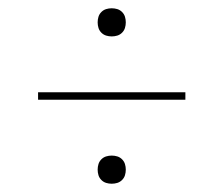

<svg xmlns="http://www.w3.org/2000/svg" viewBox="-20 -572 540 464"><path d="M250 -484Q243 -484 236.5 -486Q230 -488 225 -493Q220 -498 218 -504.5Q216 -511 216 -518Q216 -525 218 -531.5Q220 -538 225 -543Q230 -548 236.5 -550Q243 -552 250 -552Q257 -552 263.5 -550Q270 -548 275 -543Q280 -538 282 -531.5Q284 -525 284 -518Q284 -511 282 -504.5Q280 -498 275 -493Q270 -488 263.5 -486Q257 -484 250 -484ZM428 -331H72V-349H428ZM250 -128Q243 -128 236.5 -130Q230 -132 225 -137Q220 -142 218 -148.5Q216 -155 216 -162Q216 -169 218 -175.5Q220 -182 225 -187Q230 -192 236.5 -194Q243 -196 250 -196Q257 -196 263.5 -194Q270 -192 275 -187Q280 -182 282 -175.5Q284 -169 284 -162Q284 -155 282 -148.5Q280 -142 275 -137Q270 -132 263.5 -130Q257 -128 250 -128Z"/></svg>

Font: Iosevka Term Curly Thin
Style: Regular
Weight: 100
Designer: Belleve Invis
Foundry: Belleve Invis
Version: Version 32.3.0